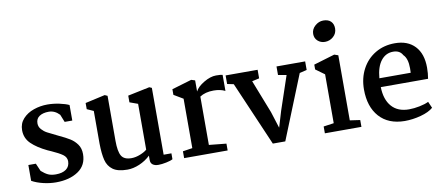

<svg xmlns="http://www.w3.org/2000/svg" viewBox="-72 -1107 3272 1412"><g transform="rotate(-10 1564.0 -401.5)"><path d="M126 -149 151 -91Q178 -67 201 -56.5Q224 -46 258 -46Q307 -46 335 -66.5Q363 -87 363 -127Q362 -157 335.5 -176Q309 -195 253 -220L228 -231Q153 -267 111 -308Q69 -349 69 -409Q69 -459 101 -494Q133 -529 182.5 -546Q232 -563 284 -563Q328 -563 373 -553.5Q418 -544 445 -531V-415H388L365 -472Q330 -509 285 -509Q242 -509 215.5 -491.5Q189 -474 189 -439Q189 -413 206.5 -393.5Q224 -374 246.5 -362Q269 -350 325 -323Q377 -299 407.5 -280Q438 -261 459 -231.5Q480 -202 480 -159Q480 -75 415 -31.5Q350 12 249 12Q203 12 154.5 0.5Q106 -11 70 -31V-149Z M564 -479V-525L712 -558L732 -549V-212Q732 -134 751.5 -100.5Q771 -67 826 -67Q858 -67 892.5 -81Q927 -95 943 -110V-452L882 -474V-524L1045 -558L1063 -550V-51H1121V-7Q1106 2 1072 9Q1038 16 1013 16Q986 16 970.5 4.5Q955 -7 955 -30V-63Q920 -29 873 -9Q826 11 783 11Q711 11 674.5 -15.5Q638 -42 626 -89Q614 -136 613 -213V-457Z M1279 -62V-431L1210 -472V-514L1358 -558L1386 -549V-466Q1402 -499 1451.5 -528.5Q1501 -558 1543 -558Q1581 -558 1592 -554V-434Q1556 -452 1506 -452Q1444 -452 1403 -425V-64L1532 -51V0H1207V-51Z M1613 -482V-546H1852V-482L1798 -470L1895 -222L1934 -99L1970 -219L2055 -471L1993 -482V-546H2207V-482L2153 -469L1961 8H1868L1661 -472Z M2466 -747Q2466 -710 2439 -686Q2412 -662 2376 -662Q2345 -662 2322.5 -682Q2300 -702 2300 -734Q2300 -769 2328 -794Q2356 -819 2390 -819Q2427 -819 2446.5 -799.5Q2466 -780 2466 -747ZM2455 -548V-62L2531 -51V0H2258V-51L2335 -62V-427L2269 -475V-511L2426 -558Z M3082 -346Q3082 -302 3075 -263H2722Q2724 -170 2769.5 -118Q2815 -66 2899 -66Q2936 -66 2978 -74.5Q3020 -83 3046 -96L3067 -48Q3035 -20 2974 -3.5Q2913 13 2853 13Q2731 12 2664 -63Q2597 -138 2597 -267Q2597 -352 2633 -419.5Q2669 -487 2733 -525Q2797 -563 2879 -563Q2975 -563 3028.5 -506Q3082 -449 3082 -346ZM2723 -329H2957Q2958 -340 2958 -362Q2958 -436 2926 -466Q2906 -504 2856 -504Q2801 -504 2765.5 -459Q2730 -414 2723 -329Z"/></g></svg>

Font: Martel
Style: Bold
Weight: 700
Designer: Dan Reynolds
Foundry: Dan Reynolds
Version: Version 1.001; ttfautohint (v1.1) -l 5 -r 5 -G 72 -x 0 -D la